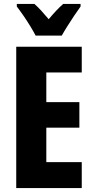

<svg xmlns="http://www.w3.org/2000/svg" viewBox="-20 -950 474 970"><path d="M393 0H62V-714H393V-584H214V-434H381V-305H214V-131H393ZM160 -770Q151 -788 134 -816Q117 -844 98 -871.5Q79 -899 65 -917V-930H154Q170 -916 188 -896.5Q206 -877 226 -853Q247 -878 264.5 -896.5Q282 -915 299 -930H387V-917Q373 -898 355 -871Q337 -844 320 -817Q303 -790 292 -770Z"/></svg>

Font: Noto Sans Lao Looped ExtraCondensed ExtraBold
Style: Regular
Weight: 800
Width: 2
Designer: Mark Frömberg, Ben Mitchell
Foundry: The Fontpad Ltd
Version: Version 1.002; ttfautohint (v1.8.4.7-5d5b)